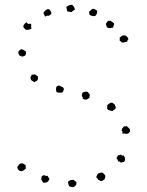

<svg xmlns="http://www.w3.org/2000/svg" viewBox="-20 -754 605 790"><path d="M289.1 -714.8Q285.2 -711.9 281.2 -710Q277.3 -708 274.4 -704.1Q269.5 -705.1 265.6 -705.6Q261.7 -706.1 256.8 -707L252.9 -725.6Q268.6 -737.3 278.3 -733.4Q287.1 -723.6 286.6 -720.2Q286.1 -716.8 289.1 -714.8ZM164.1 -686.5Q164.1 -691.4 162.1 -693.8Q160.2 -696.3 158.2 -700.2Q168.9 -718.8 182.6 -715.8Q190.4 -707 190.9 -702.1Q191.4 -697.3 190.4 -695.3Q180.7 -688.5 178.7 -689Q176.8 -689.5 174.8 -689.5Q171.9 -689.5 169.4 -687.5Q167 -685.5 164.1 -686.5ZM348.6 -692.4Q347.7 -700.2 346.7 -701.7Q345.7 -703.1 347.7 -707Q356.4 -714.8 358.9 -716.3Q361.3 -717.8 364.3 -717.8Q369.1 -717.8 372.1 -714.8Q375 -711.9 379.9 -710Q380.9 -697.3 372.1 -688.5Q364.3 -686.5 359.4 -688.5Q354.5 -690.4 348.6 -692.4ZM95.7 -655.3Q98.6 -655.3 102.1 -656.2Q105.5 -657.2 107.4 -655.3Q109.4 -651.4 108.4 -646Q107.4 -640.6 109.4 -635.7Q97.7 -630.9 94.7 -631.3Q91.8 -631.8 87.9 -630.9Q82 -634.8 78.1 -639.6Q74.2 -644.5 78.1 -652.3Q85.9 -661.1 88.9 -662.1ZM433.6 -668.9Q442.4 -663.1 448.2 -659.2Q451.2 -654.3 448.7 -650.4Q446.3 -646.5 445.3 -640.6Q438.5 -638.7 433.1 -638.2Q427.7 -637.7 421.9 -640.6Q419.9 -641.6 418.5 -646Q417 -650.4 416 -654.3Q416 -659.2 418.9 -661.1Q421.9 -663.1 423.8 -668ZM507.8 -595.7Q508.8 -590.8 505.9 -589.8Q502.9 -588.9 504.9 -584Q502.9 -582 500.5 -582Q498 -582 494.1 -581.1Q491.2 -578.1 488.3 -579.1Q485.4 -580.1 482.4 -578.1Q475.6 -585.9 472.7 -585.9Q472.7 -594.7 472.7 -600.6Q474.6 -600.6 478 -603.5Q481.4 -606.4 483.4 -607.4Q499 -612.3 507.8 -595.7ZM86.9 -542Q85.9 -538.1 86.9 -535.2Q87.9 -532.2 85.9 -529.3Q84 -524.4 77.1 -522.5Q73.2 -520.5 68.4 -522Q63.5 -523.4 60.5 -525.4Q53.7 -535.2 55.7 -540Q59.6 -547.9 62 -548.3Q64.5 -548.8 66.4 -551.8Q73.2 -550.8 77.6 -548.3Q82 -545.9 86.9 -542ZM110.4 -447.3Q114.3 -446.3 117.2 -446.8Q120.1 -447.3 124 -448.2Q127 -446.3 129.4 -443.8Q131.8 -441.4 135.7 -440.4Q136.7 -429.7 135.7 -427.2Q134.8 -424.8 131.8 -421.9Q124 -418 123.5 -416.5Q123 -415 121.1 -416Q111.3 -422.9 110.4 -422.9Q109.4 -422.9 108.4 -423.8Q103.5 -435.5 106.9 -439Q110.4 -442.4 110.4 -447.3ZM243.2 -387.7Q241.2 -379.9 237.3 -374Q229.5 -372.1 224.1 -372.6Q218.8 -373 212.9 -375Q210.9 -378.9 210.4 -386.2Q210 -393.6 213.9 -399.4Q215.8 -400.4 219.2 -401.4Q222.7 -402.3 225.6 -401.4Q233.4 -396.5 235.4 -396.5Q237.3 -396.5 239.3 -394.5ZM320.3 -347.7Q322.3 -351.6 319.8 -354Q317.4 -356.4 316.4 -360.4Q316.4 -363.3 317.4 -365.7Q318.4 -368.2 319.3 -372.1Q323.2 -375 330.1 -376.5Q336.9 -377.9 341.8 -375Q342.8 -372.1 345.7 -370.1Q348.6 -368.2 349.6 -363.3Q349.6 -360.4 348.6 -357.9Q347.7 -355.5 347.7 -350.6Q342.8 -348.6 338.9 -345.7Q335 -342.8 328.1 -344.7ZM441.4 -332Q444.3 -329.1 446.8 -328.1Q449.2 -327.1 451.2 -325.2Q453.1 -318.4 454.6 -317.4Q456.1 -316.4 456.1 -315.4Q457 -307.6 452.1 -304.2Q447.3 -300.8 442.4 -296.9Q435.5 -298.8 429.7 -300.3Q423.8 -301.8 420.9 -306.6Q420.9 -316.4 421.9 -322.3Q424.8 -324.2 427.2 -326.2Q429.7 -328.1 432.6 -330.1ZM483.4 -204.1Q484.4 -215.8 482.4 -215.3Q480.5 -214.8 480.5 -217.8Q482.4 -226.6 484.9 -227.5Q487.3 -228.5 487.3 -232.4Q492.2 -234.4 494.6 -233.9Q497.1 -233.4 501 -235.4Q505.9 -231.4 511.2 -226.1Q516.6 -220.7 514.6 -211.9Q511.7 -210 510.7 -208Q509.8 -206.1 506.8 -204.1Q497.1 -202.1 493.2 -205.1ZM85 -75.2Q85.9 -70.3 85.9 -66.9Q85.9 -63.5 85.9 -59.6Q75.2 -51.8 75.2 -51.8Q69.3 -48.8 66.4 -49.8Q63.5 -50.8 59.6 -51.8Q51.8 -58.6 52.2 -61.5Q52.7 -64.5 50.8 -66.4Q57.6 -75.2 57.6 -76.2Q59.6 -78.1 61.5 -79.6Q63.5 -81.1 69.3 -82Q74.2 -82 77.1 -79.6Q80.1 -77.1 85 -75.2ZM476.6 -118.2Q483.4 -112.3 484.4 -113.8Q485.4 -115.2 487.3 -115.2Q495.1 -104.5 494.6 -104Q494.1 -103.5 494.1 -101.6Q495.1 -94.7 493.2 -92.8Q491.2 -90.8 491.2 -87.9Q487.3 -87.9 484.9 -86.9Q482.4 -85.9 478.5 -85Q475.6 -85 473.6 -87.9Q471.7 -90.8 466.8 -88.9Q463.9 -99.6 459 -102.5Q460.9 -106.4 462.4 -108.9Q463.9 -111.3 465.8 -115.2Q472.7 -114.3 476.6 -118.2ZM155.3 -31.2Q160.2 -34.2 165.5 -31.7Q170.9 -29.3 175.8 -30.3Q178.7 -25.4 180.2 -22.9Q181.6 -20.5 183.6 -17.6Q177.7 -1 159.2 -2Q155.3 -3.9 153.8 -8.8Q152.3 -13.7 149.4 -16.6Q150.4 -20.5 150.9 -22.9Q151.4 -25.4 151.4 -28.3ZM396.5 -8.8Q391.6 -9.8 389.6 -11.7Q387.7 -13.7 383.8 -14.6Q378.9 -23.4 377.4 -23.4Q376 -23.4 376 -25.4Q379.9 -35.2 381.3 -36.6Q382.8 -38.1 383.8 -40Q387.7 -41 392.1 -43Q396.5 -44.9 403.3 -43Q407.2 -38.1 410.6 -35.2Q414.1 -32.2 413.1 -26.4Q413.1 -18.6 407.7 -14.6Q402.3 -10.7 396.5 -8.8ZM264.6 12.7Q262.7 6.8 261.2 2.9Q259.8 -1 260.7 -7.8Q272.5 -14.6 274.9 -13.7Q277.3 -12.7 281.2 -14.6Q289.1 -8.8 291 -7.3Q293 -5.9 293.9 -4.9Q295.9 2.9 292 8.3Q288.1 13.7 283.2 15.6Q278.3 16.6 274.9 15.1Q271.5 13.7 264.6 12.7Z"/></svg>

Font: Codystar
Style: Light
Weight: 300
Version: Version 1.000